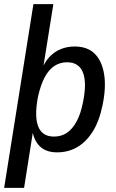

<svg xmlns="http://www.w3.org/2000/svg" viewBox="-21 -725 561 925"><path d="M-1 180 140 -705H236L185 -386L178 -385Q193 -425 217 -450.5Q241 -476 272 -488.5Q303 -501 338 -501Q400 -501 435 -466.5Q470 -432 480.5 -368Q491 -304 473 -218Q457 -140 425 -90Q393 -40 350 -15.5Q307 9 254 9Q200 9 170 -21Q140 -51 134 -104H140L95 180ZM239 -67Q274 -67 300.5 -84.5Q327 -102 347.5 -139Q368 -176 379 -233Q398 -327 378.5 -376Q359 -425 302 -425Q269 -425 242 -408Q215 -391 195 -354Q175 -317 162 -259Q144 -165 163 -116Q182 -67 239 -67Z"/></svg>

Font: Nunito Sans 10pt Condensed SemiBold
Style: Italic
Weight: 600
Width: 3
Italic angle: -9°
Designer: Vernon Adams
Foundry: Vernon Adams
Version: Version 3.101;gftools[0.9.27]